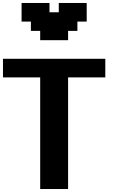

<svg xmlns="http://www.w3.org/2000/svg" viewBox="-20 -1270 852 1290"><path d="M250 0H437.5V-750H687.5V-875H0V-750H250ZM250 -1000H437.5V-1062.5H500V-1125H562.5V-1250H375V-1187.5H312.5V-1250H125V-1125H187.5V-1062.5H250Z"/></svg>

Font: Faithful 32x
Style: Semibold
Weight: 400
Foundry: Faithful Resource Pack
Version: Version 1.0; January 27, 2023